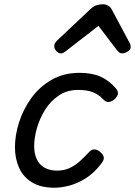

<svg xmlns="http://www.w3.org/2000/svg" viewBox="-20 -860 632 899"><path d="M235 19Q171 19 130 -6Q89 -31 69.5 -74Q50 -117 50 -171Q50 -226 69 -286.5Q88 -347 126 -400Q164 -453 221 -486Q278 -519 353 -519Q411 -519 451 -501Q491 -483 521 -448Q536 -430 531.5 -417.5Q527 -405 515 -394Q502 -384 489 -382.5Q476 -381 462 -396Q443 -417 415.5 -428Q388 -439 345 -439Q294 -439 255.5 -413Q217 -387 191.5 -346.5Q166 -306 153 -260.5Q140 -215 140 -176Q140 -141 152 -115Q164 -89 187.5 -75.5Q211 -62 245 -61Q279 -61 304.5 -72.5Q330 -84 352.5 -104Q375 -124 399 -150Q412 -163 426.5 -160Q441 -157 452 -146Q465 -134 466 -122Q467 -110 455 -95Q421 -50 382 -25.5Q343 -1 305 9Q267 19 235 19ZM266 -610Q253 -610 243.5 -621Q234 -632 234 -644Q234 -653 238 -659Q242 -665 246 -669L404 -818Q418 -831 432 -835.5Q446 -840 462 -840Q475 -840 486.5 -833.5Q498 -827 504 -814L586 -661Q590 -654 591 -649Q592 -644 592 -639Q592 -627 577.5 -618.5Q563 -610 553 -610Q543 -610 537.5 -615Q532 -620 527 -626L441 -739L294 -625Q288 -621 281 -615.5Q274 -610 266 -610Z"/></svg>

Font: Playwrite CZ
Style: Regular
Weight: 400
Designer: Veronika Burian, José Scaglione
Foundry: TypeTogether
Version: Version 1.002